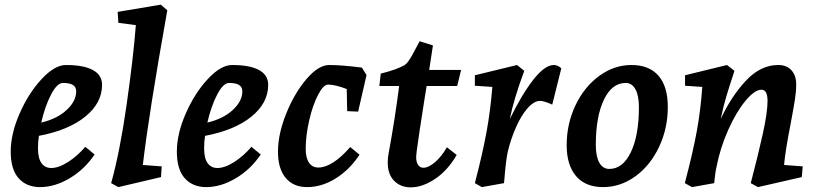

<svg xmlns="http://www.w3.org/2000/svg" viewBox="-20 -790 3505 824"><path d="M26 -139Q26 -216 64.5 -303.5Q103 -391 159 -451Q215 -511 263 -511Q339 -511 378.5 -489.5Q418 -468 418 -426Q418 -348 346 -289.5Q274 -231 147 -207Q143 -183 143 -153Q143 -111 158 -90Q173 -69 200 -69Q232 -69 272.5 -95Q313 -121 346 -160L386 -127Q343 -63 279 -25Q215 13 152 13Q94 13 60 -25Q26 -63 26 -139ZM307 -398Q307 -416 293.5 -425Q280 -434 250 -434Q225 -434 199 -384Q173 -334 157 -264Q225 -280 266 -318Q307 -356 307 -398Z M563 -682 488 -692 485 -739 670 -770 698 -746Q618 -298 593 -82L674 -76L671 -30L488 13L457 -4Q494 -136 523 -338Q552 -540 563 -682Z M739 -139Q739 -216 777.5 -303.5Q816 -391 872 -451Q928 -511 976 -511Q1052 -511 1091.5 -489.5Q1131 -468 1131 -426Q1131 -348 1059 -289.5Q987 -231 860 -207Q856 -183 856 -153Q856 -111 871 -90Q886 -69 913 -69Q945 -69 985.5 -95Q1026 -121 1059 -160L1099 -127Q1056 -63 992 -25Q928 13 865 13Q807 13 773 -25Q739 -63 739 -139ZM1020 -398Q1020 -416 1006.5 -425Q993 -434 963 -434Q938 -434 912 -384Q886 -334 870 -264Q938 -280 979 -318Q1020 -356 1020 -398Z M1173 -139Q1173 -215 1208.5 -303Q1244 -391 1295.5 -451Q1347 -511 1393 -511Q1445 -511 1533 -500L1553 -468L1517 -311L1470 -313L1468 -408Q1418 -427 1388 -427Q1368 -427 1345 -383Q1322 -339 1307 -273.5Q1292 -208 1292 -151Q1292 -113 1306 -92Q1320 -71 1346 -71Q1376 -71 1411 -93.5Q1446 -116 1483 -159L1523 -126Q1481 -62 1421 -24.5Q1361 13 1298 13Q1239 13 1206 -26.5Q1173 -66 1173 -139Z M1743 14Q1699 14 1671.5 -14Q1644 -42 1644 -93Q1644 -114 1648 -133Q1675 -279 1693 -421H1608L1614 -474Q1685 -492 1717 -511Q1730 -519 1749.5 -554.5Q1769 -590 1781 -613L1838 -595L1822 -490H1959L1942 -421H1811L1802 -366Q1777 -208 1768 -139L1766 -117Q1766 -94 1774.5 -82Q1783 -70 1797 -70Q1819 -70 1847 -94Q1875 -118 1898 -158L1940 -125Q1901 -58 1847 -22Q1793 14 1743 14Z M2093 -417 2018 -422V-467L2199 -511L2230 -486Q2184 -362 2168 -279Q2219 -384 2268.5 -447.5Q2318 -511 2357 -511Q2373 -511 2389 -497L2350 -341Q2315 -357 2298 -357Q2272 -357 2244.5 -326Q2217 -295 2194.5 -244Q2172 -193 2159 -138Q2151 -101 2145 -25L2143 -4L2048 13L2018 -4Q2052 -135 2068.5 -226Q2085 -317 2093 -417Z M2412 -167Q2412 -259 2450 -338.5Q2488 -418 2552 -464.5Q2616 -511 2690 -511Q2766 -511 2806 -465Q2846 -419 2846 -331Q2846 -239 2808.5 -159.5Q2771 -80 2707 -33.5Q2643 13 2568 13Q2493 13 2452.5 -34Q2412 -81 2412 -167ZM2722 -330Q2722 -380 2707 -407Q2692 -434 2665 -434Q2606 -434 2571.5 -361.5Q2537 -289 2537 -168Q2537 -119 2552 -92Q2567 -65 2595 -65Q2653 -65 2687.5 -137Q2722 -209 2722 -330Z M2994 -417 2920 -422V-467L3100 -511L3132 -486Q3110 -419 3097.5 -377.5Q3085 -336 3073 -279Q3118 -376 3181 -443.5Q3244 -511 3320 -511Q3357 -511 3377 -488Q3397 -465 3397 -429Q3397 -398 3391.5 -362.5Q3386 -327 3373 -258Q3350 -141 3345 -82L3425 -76L3421 -30L3233 13L3202 -4Q3234 -126 3254 -217Q3274 -308 3274 -357Q3274 -405 3248 -405Q3219 -405 3179.5 -357.5Q3140 -310 3105.5 -233Q3071 -156 3055 -74Q3051 -56 3049 -38.5Q3047 -21 3045 -4L2950 13L2919 -4Q2954 -137 2970.5 -227.5Q2987 -318 2994 -417Z"/></svg>

Font: Andada Pro
Style: Bold Italic
Weight: 700
Italic angle: -7°
Designer: Carolina Giovagnoli
Foundry: Huerta Tipografica
Version: Version 3.005; ttfautohint (v1.8.4)